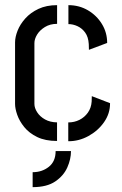

<svg xmlns="http://www.w3.org/2000/svg" viewBox="-20 -558 482 760"><path d="M109.2 182.8V123.6Q146.4 123.6 173.3 102.3Q200.2 81 200.2 40H261Q261 72 246.4 104.9Q231.8 137.8 198.6 160.3Q165.4 182.8 109.2 182.8ZM205.8 0Q159.2 0 127.2 -15.6Q95.2 -31.2 76 -55Q56.8 -78.8 48.2 -103.5Q39.6 -128.2 39.6 -146.6V-390Q39.6 -411.2 49.6 -436.6Q59.6 -462 80.2 -485Q100.8 -508 132.2 -522.8Q163.6 -537.6 206 -537.6V-463.6Q178.2 -463.6 157.8 -451Q137.4 -438.4 126.8 -421Q116.2 -403.6 116.2 -387.4V-146.6Q116.2 -130.6 127.2 -113.5Q138.2 -96.4 158.3 -85.2Q178.4 -74 205.8 -73.6ZM250.2 1V-73.4Q274.2 -73.4 294.4 -83.5Q314.6 -93.6 327.8 -112.1Q341 -130.6 342.8 -155.8L343.4 -177.4L415.6 -149.6Q416 -109 392 -74.6Q368 -40.2 329.9 -19.4Q291.8 1.4 250.2 1ZM332 -360.8 331.4 -383.6Q329.6 -412 317.1 -429.1Q304.6 -446.2 286.7 -454.4Q268.8 -462.6 250.8 -462.6V-537.6Q293.4 -537.6 328 -517.3Q362.6 -497 383.4 -463.1Q404.2 -429.2 404.2 -388Z"/></svg>

Font: Stick No Bills ExtraLight
Style: Regular
Weight: 200
Designer: Kosala Senevirathne, Siva Puranthara, Lasantha Premarathna, Tharique Azeez
Foundry: mooniak
Version: Version 2.000